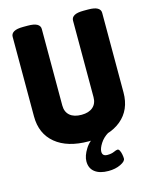

<svg xmlns="http://www.w3.org/2000/svg" viewBox="-131 -788 851 1069"><g transform="rotate(-15 295.0 -253.0)"><path d="M296 8Q174 8 105.5 -48.5Q37 -105 37 -205V-664Q37 -682 54 -692Q71 -702 108 -702H134Q171 -702 188 -692Q205 -682 205 -664V-223Q205 -186 228.5 -165.5Q252 -145 296 -145Q338 -145 361.5 -165.5Q385 -186 385 -223V-664Q385 -682 402 -692Q419 -702 456 -702H482Q519 -702 536 -692Q553 -682 553 -664V-205Q553 -105 485 -48.5Q417 8 296 8ZM360 196Q310 196 282 174.5Q254 153 254 113Q254 81 278.5 42Q303 3 348 -17L413 -10Q383 8 365.5 35.5Q348 63 348 82Q348 108 377 108Q400 108 415.5 101Q431 94 438 94Q445 94 450 104Q455 114 457.5 127.5Q460 141 460 151Q460 167 430 181.5Q400 196 360 196Z"/></g></svg>

Font: Asap Condensed ExtraBold
Style: Regular
Weight: 800
Width: 3
Designer: Pablo Cosgaya
Foundry: Omnibus-Type
Version: Version 3.001; ttfautohint (v1.8.4.7-5d5b)